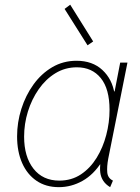

<svg xmlns="http://www.w3.org/2000/svg" viewBox="-20 -773 586 801"><path d="M225.6 7.8Q171.4 7.8 132.3 -18.8Q93.3 -45.4 72.3 -93Q51.3 -140.6 51.3 -204.1Q51.3 -262.7 69.1 -318.8Q86.9 -375 119.6 -420.4Q152.3 -465.8 198 -492.7Q243.7 -519.5 299.3 -519.5Q365.7 -519.5 407.2 -481Q448.7 -442.4 458 -380.9L442.4 -391.6H472.7L456.1 -380.9L481.4 -511.7H511.7L431.6 -111.3Q425.3 -77.6 427.5 -53.7Q429.7 -29.8 451.2 -19.5L439.5 7.8Q420.9 -3.4 410.9 -18.6Q400.9 -33.7 398.4 -52.7Q396 -71.8 399.4 -94.7L400.4 -86.9H394.5L404.3 -97.7Q370.6 -44.4 324 -18.3Q277.3 7.8 225.6 7.8ZM227.5 -19.5Q278.3 -19.5 317.4 -45.4Q356.4 -71.3 383.1 -114.5Q409.7 -157.7 423.3 -210Q437 -262.2 437 -314.5Q437 -402.3 400.4 -447.3Q363.8 -492.2 300.8 -492.2Q251.5 -492.2 210.9 -467.3Q170.4 -442.4 141.4 -400.6Q112.3 -358.9 96.4 -307.6Q80.6 -256.3 80.6 -203.1Q80.6 -119.1 119.6 -69.3Q158.7 -19.5 227.5 -19.5ZM345.2 -584 249.5 -735.8 272.9 -753.4 368.7 -600.1Z"/></svg>

Font: Reddit Sans ExtraLight
Style: Italic
Weight: 250
Italic angle: -11.25°
Designer: Stephen Hutchings
Version: Version 1.013